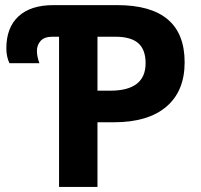

<svg xmlns="http://www.w3.org/2000/svg" viewBox="-20 -734 790 754"><path d="M413.1 -377.9Q551.8 -377.9 551.8 -485.8Q551.8 -539.1 522.9 -564.5Q494.1 -589.8 432.1 -589.8H362.8V-377.9ZM439.9 -713.9Q705.1 -713.9 705.1 -489.3Q705.1 -376 633.1 -314.9Q561 -253.9 428.2 -253.9H362.8V0H211.9V-589.8H186Q154.3 -589.8 139.6 -573.5Q125 -557.1 125 -534.4Q125 -511.7 134.8 -485.8H17.1Q4.9 -511.7 4.9 -543.9Q4.9 -625.5 52.5 -669.7Q100.1 -713.9 189.9 -713.9Z"/></svg>

Font: NotoSans-Bold
Style: Bold
Weight: 700
Designer: Monotype Design team
Foundry: Monotype Imaging Inc.
Version: Version 1.04